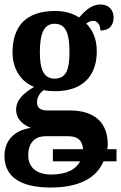

<svg xmlns="http://www.w3.org/2000/svg" viewBox="-20 -597 540 857"><path d="M206 240C334 240 411 197 442 123H500V69H459C460 62 461 54 461 46C460 -45 408 -104 291 -104H191C165 -104 145 -113 145 -140C145 -165 161 -186 176 -195C186 -191 213 -190 226 -190C354 -190 412 -263 412 -368C412 -428 391 -465 365 -492C374 -498 383 -504 397 -504C412 -504 428 -489 428 -461C472 -461 487 -488 487 -520C487 -550 467 -577 429 -577C385 -577 357 -545 333 -519C305 -537 271 -548 226 -548C96 -548 36 -480 36 -363C36 -285 77 -231 132 -209C85 -181 52 -151 52 -108C52 -62 86 -39 118 -26C49 -17 0 26 0 99C0 190 68 240 206 240ZM224 -246C173 -246 158 -291 158 -364C158 -441 173 -491 224 -491C276 -491 290 -443 290 -365C290 -290 277 -246 224 -246ZM208 182C145 182 106 151 106 97C106 29 148 11 182 11H284C325 11 347 27 351 69H216V123H338C319 159 278 182 208 182Z"/></svg>

Font: Noto Serif Condensed
Style: Bold
Weight: 700
Width: 3
Designer: Monotype Design Team
Foundry: Monotype Imaging Inc.
Version: Version 2.015